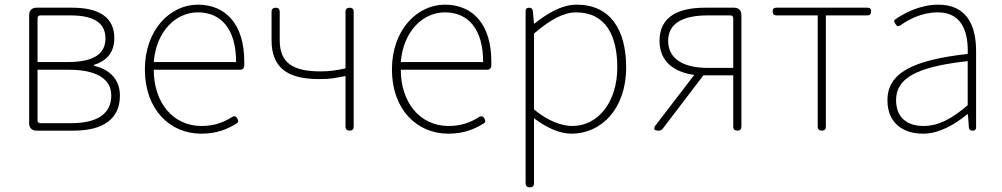

<svg xmlns="http://www.w3.org/2000/svg" viewBox="-20 -560 4294 823"><path d="M105 -263V-31C105 -12 117 0 136 0H200H296C419 0 494 -48 494 -150C494 -229 438 -266 383 -278V-282C431 -297 470 -329 470 -397C470 -486 404 -527 290 -527H136C117 -527 105 -515 105 -496ZM141 -394V-481C141 -490 145 -494 154 -494H211H281C387 -494 432 -459 432 -395C432 -333 387 -294 271 -294H141ZM141 -146V-261H276C393 -261 457 -222 457 -151C457 -73 398 -32 285 -32H213H154C145 -32 141 -36 141 -45Z M928 -261H1010C1019 -261 1026 -267 1027 -277C1027 -284 1027 -291 1027 -297C1027 -453 950 -540 828 -540C711 -540 601 -434 601 -262C601 -90 709 13 842 13C913 13 956 -8 993 -30C1002 -35 1003 -41 998 -51C992 -62 984 -65 974 -58C938 -35 897 -20 844 -20C720 -20 639 -122 639 -261H832ZM903 -294H815H639C650 -427 734 -507 828 -507C927 -507 992 -437 992 -294Z M1496 -395V-510C1496 -521 1490 -527 1479 -527C1468 -527 1461 -521 1461 -510V-267C1421 -258 1392 -254 1354 -254C1234 -254 1179 -291 1179 -388V-510C1179 -521 1173 -527 1162 -527C1151 -527 1144 -521 1144 -510V-388C1144 -271 1210 -221 1348 -221C1399 -221 1417 -226 1461 -234V-17C1461 -6 1468 0 1479 0C1490 0 1496 -6 1496 -17V-263Z M1987 -261H2069C2078 -261 2085 -267 2086 -277C2086 -284 2086 -291 2086 -297C2086 -453 2009 -540 1887 -540C1770 -540 1660 -434 1660 -262C1660 -90 1768 13 1901 13C1972 13 2015 -8 2052 -30C2061 -35 2062 -41 2057 -51C2051 -62 2043 -65 2033 -58C1997 -35 1956 -20 1903 -20C1779 -20 1698 -122 1698 -261H1891ZM1962 -294H1874H1698C1709 -427 1793 -507 1887 -507C1986 -507 2051 -437 2051 -294Z M2233 51V225C2233 237 2239 243 2251 243C2263 243 2269 237 2269 225V46V-53C2325 -11 2380 13 2430 13C2556 13 2664 -92 2664 -271C2664 -434 2595 -540 2452 -540C2386 -540 2323 -500 2271 -459H2269L2264 -513C2263 -522 2257 -527 2248 -527C2238 -527 2233 -522 2233 -512V-142ZM2269 -334V-416C2336 -474 2395 -507 2449 -507C2578 -507 2626 -405 2626 -271C2626 -124 2545 -20 2433 -20C2391 -20 2331 -39 2269 -91V-253Z M3123 -381V-269H3014C2910 -269 2844 -307 2844 -385C2844 -462 2910 -494 3014 -494H3068H3110C3119 -494 3123 -490 3123 -481ZM3158 -263V-496C3158 -515 3146 -527 3127 -527H3080H3002C2888 -527 2807 -489 2807 -385C2807 -295 2871 -250 2956 -239L2791 -24C2779 -8 2783 0 2803 0C2811 0 2817 -3 2822 -10L2995 -237H3123V-17C3123 -6 3130 0 3141 0C3152 0 3158 -6 3158 -17V-263Z M3485 -247V-17C3485 -6 3492 0 3503 0C3514 0 3520 -6 3520 -17V-494H3698C3709 -494 3714 -500 3714 -511C3714 -522 3709 -527 3698 -527H3503H3308C3297 -527 3292 -522 3292 -511C3292 -500 3297 -494 3308 -494H3485Z M4164 -255V-341C4164 -448 4126 -540 4002 -540C3923 -540 3855 -503 3819 -478C3810 -472 3812 -467 3818 -458C3824 -448 3829 -444 3839 -451C3875 -477 3932 -507 4000 -507C4109 -507 4131 -414 4128 -329C3891 -302 3784 -247 3784 -130C3784 -30 3854 13 3936 13C4006 13 4072 -26 4126 -70H4129L4133 -14C4134 -4 4139 0 4149 0C4159 0 4164 -5 4164 -15V-170ZM4128 -250V-203V-109C4059 -50 4002 -20 3939 -20C3875 -20 3821 -50 3821 -131C3821 -220 3899 -273 4128 -298Z"/></svg>

Font: GenSenRounded2 TW EL
Style: Regular
Weight: 250
Version: Version 2.100;PS 2.1;hotconv 16.6.51;makeotf.lib2.5.65220 DE